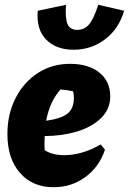

<svg xmlns="http://www.w3.org/2000/svg" viewBox="-20 -770 539 803"><path d="M204 13Q116 13 63.5 -47Q11 -107 11 -209Q11 -293 45 -359.5Q79 -426 138 -464.5Q197 -503 273 -503Q350 -503 395.5 -466.5Q441 -430 441 -367Q441 -313 402 -275.5Q363 -238 300.5 -219.5Q238 -201 167 -201Q166 -185 166 -167Q166 -154 167 -142Q198 -121 250 -121Q284 -121 323 -132Q362 -143 401 -166L419 -144Q395 -72 337 -29.5Q279 13 204 13ZM289 -361Q289 -374 286 -388Q261 -394 233 -396Q211 -371 196 -339Q181 -307 173 -265Q237 -274 263 -295.5Q289 -317 289 -361ZM288 -562Q214 -562 172.5 -605Q131 -648 138 -725L256 -750Q252 -691 263 -668Q274 -645 303 -645Q333 -645 352.5 -668Q372 -691 391 -750L499 -725Q478 -651 420.5 -606.5Q363 -562 288 -562Z"/></svg>

Font: Piazzolla ExtraBold
Style: Italic
Weight: 800
Italic angle: -11.3°
Designer: Juan Pablo del Peral
Foundry: Huerta Tipografica
Version: Version 1.330